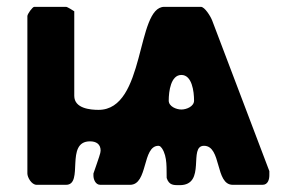

<svg xmlns="http://www.w3.org/2000/svg" viewBox="-20 -540 838 561"><path d="M173 -520H80C75 -520 60 -499 60 -493V-33C60 -22 72 0 87 0H173C226 0 169 -127 243 -127C261 -127 274 -119 274 -100C274 -98 273 -94 273 -93C272 -87 255 -39 253 -33V-27C253 -16 259 0 273 0H360C413 0 395 -114 443 -114C444 -114 447 -113 447 -113C448 -113 452 -108 453 -107C470 -82 466 -45 467 -20C474 2 488 1 505 1C584 1 529 -114 576 -114C628 -114 608 0 660 0H747C763 0 767 -16 767 -28V-40L600 -480C595 -493 578 -520 567 -520H460C377 -520 406 -219 268 -219C244 -219 197 -223 197 -260V-507C194 -509 177 -520 173 -520ZM473 -246C473 -273 479 -321 510 -321C541 -321 547 -273 547 -246C547 -229 525 -220 510 -220C495 -220 473 -229 473 -246Z"/></svg>

Font: Asimov Print
Style: C
Weight: 500
Designer: Google
Version: Version 2.000980: 2014